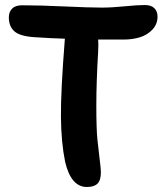

<svg xmlns="http://www.w3.org/2000/svg" viewBox="-20 -707 661 763"><path d="M325.2 36.1Q262.2 36.1 238.8 -64Q223.1 -140.6 222.2 -242.4Q221.2 -344.2 237.8 -553.2Q183.6 -554.7 119.1 -559.1Q60.5 -562.5 37.8 -582Q15.1 -601.6 15.1 -638.2Q15.1 -659.2 28.1 -672.6Q41 -686 67.9 -686Q136.7 -686 235.6 -681.4Q334.5 -676.8 384.8 -676.8Q423.8 -676.8 474.9 -681.9Q525.9 -687 555.2 -687Q580.6 -687 593.3 -674.6Q606 -662.1 606 -641.1Q606 -610.8 585.7 -589.4Q565.4 -567.9 535.9 -558.8Q506.3 -549.8 471.2 -549.8H370.1Q371.6 -530.3 370.1 -502.9Q362.8 -381.3 362.8 -287.6Q362.8 -193.8 367.2 -151.4Q371.6 -108.9 376.2 -72.8Q380.9 -36.6 380.9 -22Q380.9 9.3 367.4 22.7Q354 36.1 325.2 36.1Z"/></svg>

Font: Shantell Sans Bouncy
Style: Regular
Weight: 600
Designer: Stephen Nixon, Anya Danilova, Shantell Martin
Foundry: Arrow Type
Version: Version 1.006;[9816181b4]